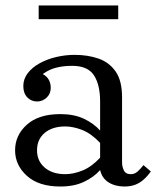

<svg xmlns="http://www.w3.org/2000/svg" viewBox="-20 -670 570 700"><path d="M434 10Q400 10 376 -5Q352 -20 345 -50V-300Q345 -361 322.5 -395.5Q300 -430 243 -430Q212 -430 185.5 -423.5Q159 -417 136 -400Q152 -391 158.5 -378Q165 -365 165 -350Q165 -328 150 -314Q135 -300 115 -300Q94 -300 79.5 -315Q65 -330 65 -356Q65 -382 81 -403Q97 -424 124 -439Q151 -454 184.5 -462Q218 -470 252 -470Q300 -470 339 -456.5Q378 -443 401.5 -409.5Q425 -376 425 -315V-77Q425 -63 431.5 -49Q438 -35 457 -35Q471 -35 482 -45Q493 -55 503 -68L530 -45Q518 -28 504 -15.5Q490 -3 473 3.5Q456 10 434 10ZM200 10Q121 10 78 -29Q35 -68 35 -122Q35 -177 78 -215.5Q121 -254 200 -254Q250 -254 286 -237Q322 -220 345 -194V-149Q313 -183 280 -196Q247 -209 218 -209Q171 -209 143 -185.5Q115 -162 115 -122Q115 -83 143 -59Q171 -35 218 -35Q247 -35 280 -48Q313 -61 345 -95V-50Q322 -24 286 -7Q250 10 200 10ZM121 -600V-650H411V-600Z"/></svg>

Font: Brygada 1918
Style: Regular
Weight: 400
Designer: Mateusz Machalski | Borys Kosmynka | Przemek Hoffer
Foundry: NIEPODLEGLA 2018
Version: Version 3.006